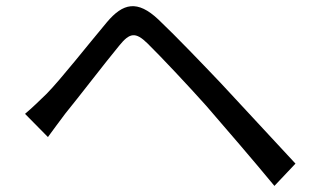

<svg xmlns="http://www.w3.org/2000/svg" viewBox="-20 -655 1040 629"><path d="M62 -282 137 -206C152 -226 174 -257 194 -283C239 -338 323 -448 371 -506C405 -548 424 -551 463 -513C505 -472 598 -373 656 -308C720 -234 808 -132 879 -46L948 -119C871 -202 771 -310 704 -382C645 -444 559 -534 499 -591C430 -656 383 -645 330 -582C267 -507 180 -396 133 -348C106 -322 88 -304 62 -282Z"/></svg>

Font: Noto Sans CJK SC
Style: Regular
Weight: 400
Designer: Ryoko NISHIZUKA 西塚涼子 (kana, bopomofo & ideographs); Paul D. Hunt (Latin, Greek & Cyrillic); Sandoll Communications 산돌커뮤니
Foundry: Adobe
Version: Version 2.004;hotconv 1.0.118;makeotfexe 2.5.65603